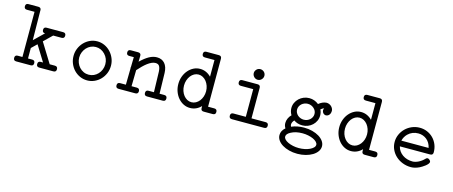

<svg xmlns="http://www.w3.org/2000/svg" viewBox="-48 -1252 4911 2081"><g transform="rotate(15 2408.0 -211.5)"><path d="M76.2 -554.2Q44.4 -554.2 44.4 -585.9Q44.4 -617.7 76.2 -617.7H186.5Q218.8 -617.7 218.8 -585.9Q218.8 -584 218.3 -583.5L222.2 -252L331.5 -357.9Q300.3 -357.9 300.3 -389.6Q300.3 -421.4 332 -421.4H517.6Q549.3 -421.4 549.3 -389.6Q549.3 -357.9 517.6 -357.9H422.9L330.6 -268.1L466.8 -47.4H524.9Q557.1 -47.4 557.1 -15.1Q557.1 16.6 524.9 16.6H366.7Q335 16.6 335 -15.1Q335 -47.4 366.7 -47.4H392.1L283.7 -222.7L223.6 -164.6V-47.4H270.5Q302.2 -47.4 302.2 -15.1Q302.2 16.6 270.5 16.6H108.4Q76.7 16.6 76.7 -15.1Q76.7 -47.4 108.4 -47.4H161.1V-179.2V-554.2Z M902.8 -421.4Q945.8 -421.4 983.9 -404.1Q1022 -386.7 1050.5 -356.7Q1079.1 -326.7 1095.9 -286.9Q1112.8 -247.1 1112.8 -202.6Q1112.8 -157.2 1096.2 -117.4Q1079.6 -77.6 1051 -47.9Q1022.5 -18.1 984.1 -0.7Q945.8 16.6 902.8 16.6Q859.4 16.6 821.3 -0.5Q783.2 -17.6 754.6 -47.4Q726.1 -77.1 709.5 -117.2Q692.9 -157.2 692.9 -202.6Q692.9 -247.6 709.7 -287.4Q726.6 -327.1 755.1 -356.9Q783.7 -386.7 821.8 -404.1Q859.9 -421.4 902.8 -421.4ZM1005.9 -312.5Q962.4 -357.9 902.8 -357.9Q873 -357.9 846.4 -345.7Q819.8 -333.5 800 -312.3Q780.3 -291 768.6 -262.7Q756.8 -234.4 756.8 -202.6Q756.8 -170.9 768.1 -142.8Q779.3 -114.7 798.8 -93.5Q818.4 -72.3 845 -59.8Q871.6 -47.4 902.8 -47.4Q933.6 -47.4 960.2 -59.6Q986.8 -71.8 1006.6 -93Q1026.4 -114.3 1037.8 -142.6Q1049.3 -170.9 1049.3 -202.6Q1049.3 -266.6 1005.9 -312.5Z M1276.4 -357.9Q1245.1 -357.9 1245.1 -389.6Q1245.1 -421.4 1276.4 -421.4H1359.4Q1375 -421.4 1383.5 -413.3Q1392.1 -405.3 1391.6 -389.6L1390.1 -323.7Q1416.5 -349.1 1440.2 -367.4Q1463.9 -385.7 1485.8 -397.7Q1507.8 -409.7 1528.8 -415.5Q1549.8 -421.4 1571.8 -421.4Q1627.4 -421.4 1659.7 -384.5Q1691.9 -347.7 1694.3 -279.3L1699.7 -47.4H1752.9Q1784.7 -47.4 1784.7 -15.1Q1784.7 16.6 1752.9 16.6H1576.2Q1544.4 16.6 1544.4 -15.1Q1544.4 -47.4 1576.2 -47.4H1636.7L1630.4 -277.8Q1627.9 -318.4 1615.2 -338.1Q1602.5 -357.9 1571.8 -357.9Q1551.3 -357.9 1529.1 -347.9Q1506.8 -337.9 1483.9 -320.6Q1460.9 -303.2 1436.8 -279.5Q1412.6 -255.9 1388.7 -228.5L1385.3 -47.4H1444.3Q1476.6 -47.4 1476.6 -15.1Q1476.6 16.6 1444.3 16.6H1256.8Q1225.1 16.6 1225.1 -15.1Q1225.1 -47.4 1256.8 -47.4H1321.8L1324.7 -230Q1323.7 -232.4 1323.7 -234.6Q1323.7 -236.8 1323.7 -239.3Q1323.7 -244.1 1325.2 -249.5L1327.6 -357.9Z M2072.8 -554.2Q2040.5 -554.2 2040.5 -585.9Q2040.5 -617.7 2072.8 -617.7H2211.9Q2244.1 -617.7 2244.1 -585.9V-47.4H2313.5Q2345.7 -47.4 2345.7 -15.1Q2345.7 16.6 2313.5 16.6H2218.8Q2217.8 16.6 2217 16.4Q2216.3 16.1 2215.3 16.1Q2214.8 16.6 2211.9 16.6Q2180.2 16.6 2180.2 -15.1V-37.6Q2127.4 16.6 2056.2 16.6Q2018.1 16.6 1984.1 -0.2Q1950.2 -17.1 1924.6 -46.6Q1898.9 -76.2 1883.8 -116.2Q1868.7 -156.2 1868.7 -202.6Q1868.7 -247.6 1883.3 -287.4Q1897.9 -327.1 1923.6 -356.9Q1949.2 -386.7 1983.2 -404.1Q2017.1 -421.4 2056.2 -421.4Q2126.5 -421.4 2180.2 -367.2V-554.2ZM2056.2 -357.9Q2030.3 -357.9 2007.6 -345.5Q1984.9 -333 1968.3 -311.8Q1951.7 -290.5 1942.1 -262.2Q1932.6 -233.9 1932.6 -202.6Q1932.6 -170.4 1942.1 -142.3Q1951.7 -114.3 1968.5 -93Q1985.4 -71.8 2007.8 -59.6Q2030.3 -47.4 2056.2 -47.4Q2082 -47.4 2104.7 -59.8Q2127.4 -72.3 2144.3 -93.5Q2161.1 -114.7 2170.7 -142.8Q2180.2 -170.9 2180.2 -202.6Q2180.2 -233.9 2170.4 -262.2Q2160.6 -290.5 2143.8 -311.8Q2127 -333 2104.2 -345.5Q2081.5 -357.9 2056.2 -357.9Z M2687.5 -587.4Q2700.2 -587.4 2711.2 -582.5Q2722.2 -577.6 2730.2 -569.6Q2738.3 -561.5 2742.7 -550.8Q2747.1 -540 2747.1 -528.3Q2747.1 -516.1 2742.2 -505.1Q2737.3 -494.1 2729.2 -486.1Q2721.2 -478 2710.4 -473.1Q2699.7 -468.3 2687.5 -468.3Q2675.3 -468.3 2664.6 -473.1Q2653.8 -478 2645.8 -486.1Q2637.7 -494.1 2632.8 -505.1Q2627.9 -516.1 2627.9 -528.3Q2627.9 -552.2 2645.5 -569.8V-570.3Q2662.6 -587.4 2687.5 -587.4ZM2890.1 -47.4Q2921.9 -47.4 2921.9 -15.1Q2921.9 16.6 2890.1 16.6H2528.3Q2496.6 16.6 2496.6 -15.1Q2496.6 -47.4 2528.3 -47.4H2667.5V-357.9H2528.3Q2496.6 -357.9 2496.6 -389.6Q2496.6 -421.4 2528.3 -421.4H2699.7Q2731.4 -421.4 2731.4 -389.6V-47.4Z M3281.2 -421.4Q3340.8 -421.4 3387.2 -383.8Q3405.8 -399.9 3428.7 -410.2Q3451.7 -420.4 3472.7 -421.4H3474.6Q3489.7 -421.4 3503.4 -415.8Q3517.1 -410.2 3527.3 -400.9Q3537.6 -391.6 3544.2 -379.2Q3550.8 -366.7 3551.8 -353V-351.6Q3551.8 -322.8 3537.6 -305.7Q3523.4 -288.6 3501.5 -287.6H3498H3496.6H3496.1Q3481.9 -289.6 3470.7 -300.8Q3459.5 -312 3457.5 -331.1Q3457.5 -335 3458.5 -339.6Q3459.5 -344.2 3460.7 -347.9Q3461.9 -351.6 3462.9 -353.8Q3463.9 -356 3463.9 -356Q3455.6 -353.5 3447 -348.9Q3438.5 -344.2 3427.2 -334.5Q3442.4 -303.7 3442.4 -268.6Q3442.4 -236.3 3429.4 -208.5Q3416.5 -180.7 3394.5 -160.2Q3372.6 -139.6 3343.3 -127.9Q3314 -116.2 3281.2 -116.2Q3227.1 -116.2 3185.5 -145.5Q3174.3 -132.8 3168.2 -120.6Q3162.1 -108.4 3162.1 -95.2Q3162.1 -82.5 3168 -72.3Q3168.9 -72.3 3168.9 -70.8Q3231.9 -98.1 3309.1 -98.1Q3358.4 -98.1 3401.9 -86.7Q3445.3 -75.2 3477.8 -55.4Q3510.3 -35.6 3529.1 -8.8Q3547.9 18.1 3547.9 48.3Q3547.9 79.1 3529.1 106Q3510.3 132.8 3477.8 152.6Q3445.3 172.4 3401.9 183.8Q3358.4 195.3 3309.1 195.3Q3259.3 195.3 3215.8 183.8Q3172.4 172.4 3140.1 152.6Q3107.9 132.8 3089.4 106Q3070.8 79.1 3070.8 48.3Q3070.8 0 3114.7 -37.6L3114.3 -38.6Q3098.1 -63.5 3098.1 -94.2Q3098.1 -120.1 3109.6 -146.2Q3121.1 -172.4 3141.6 -191.4Q3119.6 -228 3119.6 -268.6Q3119.6 -299.8 3132.6 -327.6Q3145.5 -355.5 3167.5 -376.2Q3189.5 -397 3218.8 -409.2Q3248 -421.4 3281.2 -421.4ZM3179.7 -5.4Q3178.7 -4.9 3178.7 -4.9Q3134.8 18.6 3134.8 48.3Q3134.8 64.9 3149.2 80.1Q3163.6 95.2 3187.7 106.4Q3211.9 117.7 3243.4 124.5Q3274.9 131.3 3309.1 131.3Q3342.8 131.3 3374.3 124.8Q3405.8 118.2 3430.2 106.7Q3454.6 95.2 3469.2 80.3Q3483.9 65.4 3483.9 48.3Q3483.9 31.7 3469 16.6Q3454.1 1.5 3429.7 -9.8Q3405.3 -21 3373.8 -27.6Q3342.3 -34.2 3309.1 -34.2Q3231.9 -34.2 3179.7 -5.4ZM3351.1 -330.6Q3321.3 -357.9 3281.2 -357.9Q3261.7 -357.9 3243.9 -350.8Q3226.1 -343.8 3212.6 -331.8Q3199.2 -319.8 3191.4 -303.5Q3183.6 -287.1 3183.6 -268.6Q3183.6 -250 3191.4 -233.9Q3199.2 -217.8 3212.4 -205.8Q3225.6 -193.8 3243.4 -186.8Q3261.2 -179.7 3281.2 -179.7Q3300.8 -179.7 3318.6 -186.5Q3336.4 -193.4 3349.9 -205.6Q3363.3 -217.8 3371.1 -233.9Q3378.9 -250 3378.9 -268.6Q3378.9 -304.7 3351.1 -330.6Z M3878.9 -554.2Q3846.7 -554.2 3846.7 -585.9Q3846.7 -617.7 3878.9 -617.7H4018.1Q4050.3 -617.7 4050.3 -585.9V-47.4H4119.6Q4151.9 -47.4 4151.9 -15.1Q4151.9 16.6 4119.6 16.6H4024.9Q4023.9 16.6 4023.2 16.4Q4022.5 16.1 4021.5 16.1Q4021 16.6 4018.1 16.6Q3986.3 16.6 3986.3 -15.1V-37.6Q3933.6 16.6 3862.3 16.6Q3824.2 16.6 3790.3 -0.2Q3756.3 -17.1 3730.7 -46.6Q3705.1 -76.2 3689.9 -116.2Q3674.8 -156.2 3674.8 -202.6Q3674.8 -247.6 3689.5 -287.4Q3704.1 -327.1 3729.7 -356.9Q3755.4 -386.7 3789.3 -404.1Q3823.2 -421.4 3862.3 -421.4Q3932.6 -421.4 3986.3 -367.2V-554.2ZM3862.3 -357.9Q3836.4 -357.9 3813.7 -345.5Q3791 -333 3774.4 -311.8Q3757.8 -290.5 3748.3 -262.2Q3738.8 -233.9 3738.8 -202.6Q3738.8 -170.4 3748.3 -142.3Q3757.8 -114.3 3774.7 -93Q3791.5 -71.8 3814 -59.6Q3836.4 -47.4 3862.3 -47.4Q3888.2 -47.4 3910.9 -59.8Q3933.6 -72.3 3950.4 -93.5Q3967.3 -114.7 3976.8 -142.8Q3986.3 -170.9 3986.3 -202.6Q3986.3 -233.9 3976.6 -262.2Q3966.8 -290.5 3950 -311.8Q3933.1 -333 3910.4 -345.5Q3887.7 -357.9 3862.3 -357.9Z M4666 -111.8Q4676.8 -124 4688 -124Q4693.4 -124 4699.5 -120.8Q4705.6 -117.7 4710.7 -113Q4715.8 -108.4 4719.2 -102.5Q4722.7 -96.7 4722.7 -90.8Q4722.7 -80.1 4712.4 -67.9Q4702.1 -55.7 4687.5 -43.9Q4672.9 -32.2 4656.7 -22.5Q4640.6 -12.7 4628.9 -6.8Q4579.1 16.6 4537.1 16.6Q4486.3 16.6 4442.4 -0.5Q4398.4 -17.6 4366 -47.1Q4333.5 -76.7 4314.7 -116.7Q4295.9 -156.7 4295.9 -202.6Q4295.9 -247.1 4313.7 -286.9Q4331.5 -326.7 4362.3 -356.7Q4393.1 -386.7 4434.1 -404.1Q4475.1 -421.4 4521.5 -421.4Q4566.4 -421.4 4605.5 -404.5Q4644.5 -387.7 4673.3 -358.4Q4702.1 -329.1 4718.5 -289.1Q4734.9 -249 4734.9 -202.6Q4734.9 -170.4 4703.1 -170.4H4363.3Q4369.6 -142.1 4385.7 -119.4Q4401.9 -96.7 4424.8 -80.6Q4447.8 -64.5 4476.6 -55.9Q4505.4 -47.4 4537.1 -47.4Q4551.3 -47.4 4567.9 -51.8Q4584.5 -56.2 4601.3 -64.2Q4618.2 -72.3 4634.8 -84.2Q4651.4 -96.2 4666 -111.8ZM4406.2 -312Q4373 -278.8 4362.8 -234.4H4668.5Q4662.6 -263.2 4649.2 -286.1Q4635.7 -309.1 4616.2 -325Q4596.7 -340.8 4572.5 -349.4Q4548.3 -357.9 4521.5 -357.9Q4453.6 -357.9 4406.2 -312Z"/></g></svg>

Font: Erica Type
Style: Regular
Weight: 400
Designer: Peter Wiegel
Foundry: Peter Wiegel
Version: Version 1.000 2010 initial release